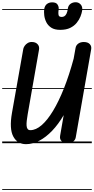

<svg xmlns="http://www.w3.org/2000/svg" viewBox="-25 -1314 862 1762"><path d="M213.5 9Q135 9 97 -61.2Q59 -131.5 85 -279L189 -866.5Q191.5 -879 201.8 -893.8Q212 -908.5 229.2 -919Q246.5 -929.5 269 -928.5Q301 -928.5 319.8 -908.5Q338.5 -888.5 333 -858L229 -264.5Q223.5 -232.5 220.5 -206Q217.5 -179.5 219 -160Q220.5 -140.5 228.8 -130Q237 -119.5 253.5 -119.5Q304 -119.5 356.8 -165Q409.5 -210.5 461.5 -296.2Q513.5 -382 561.8 -503.2Q610 -624.5 651 -776L668.5 -874.5Q673 -899 693.2 -913.8Q713.5 -928.5 744 -928.5Q780.5 -928.5 798.8 -909.2Q817 -890 811.5 -860.5L670 -52.5Q665 -25.5 641.8 -12.8Q618.5 0 594 0Q564 0 542.2 -17.2Q520.5 -34.5 527 -70L559.5 -257.5Q510.5 -173.5 453.5 -114Q396.5 -54.5 335.8 -22.8Q275 9 213.5 9ZM213.5 9Q135 9 97 -61.2Q59 -131.5 85 -279L189 -866.5Q191.5 -879 201.8 -893.8Q212 -908.5 229.2 -919Q246.5 -929.5 269 -928.5Q301 -928.5 319.8 -908.5Q338.5 -888.5 333 -858L229 -264.5Q223.5 -232.5 220.5 -206Q217.5 -179.5 219 -160Q220.5 -140.5 228.8 -130Q237 -119.5 253.5 -119.5Q304 -119.5 356.8 -165Q409.5 -210.5 461.5 -296.2Q513.5 -382 561.8 -503.2Q610 -624.5 651 -776L668.5 -874.5Q673 -899 693.2 -913.8Q713.5 -928.5 744 -928.5Q780.5 -928.5 798.8 -909.2Q817 -890 811.5 -860.5L670 -52.5Q665 -25.5 641.8 -12.8Q618.5 0 594 0Q564 0 542.2 -17.2Q520.5 -34.5 527 -70L559.5 -257.5Q510.5 -173.5 453.5 -114Q396.5 -54.5 335.8 -22.8Q275 9 213.5 9ZM527.5 -1040Q476 -1040 445.2 -1060.2Q414.5 -1080.5 399.5 -1111.2Q384.5 -1142 381 -1174Q377.5 -1206 380.5 -1230Q386 -1262.5 406 -1277.5Q426 -1292.5 453.5 -1292.5Q490.5 -1292.5 503.2 -1272Q516 -1251.5 513.5 -1230.5Q509.5 -1200 511 -1184.5Q512.5 -1169 520.2 -1163.8Q528 -1158.5 541.5 -1158.5Q554 -1158.5 565.2 -1164.8Q576.5 -1171 585.2 -1188.2Q594 -1205.5 598 -1237.5Q602 -1264 622.2 -1278.8Q642.5 -1293.5 669.5 -1293.5Q697 -1293.5 715.8 -1272.5Q734.5 -1251.5 729 -1217Q725.5 -1193.5 713.8 -1163.2Q702 -1133 679.2 -1104.8Q656.5 -1076.5 619.5 -1058.2Q582.5 -1040 527.5 -1040ZM-5 420.5H817.5V428.5H-5ZM-5 -16H817.5V0H-5ZM-5 -505.5H817.5V-497.5H-5ZM-5 -1230H817.5V-1222H-5Z"/></svg>

Font: Edu VIC WA NT Pre Guide
Style: Regular
Weight: 400
Designer: Tina and Corey Anderson, Eben Sorkin, Mirko Velimirovic
Foundry: Google for Education
Version: Version 1.000